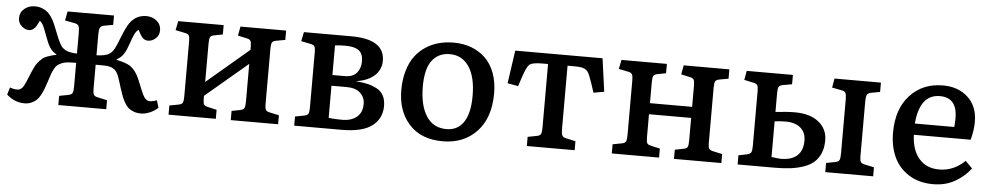

<svg xmlns="http://www.w3.org/2000/svg" viewBox="-35 -774 5355 1039"><g transform="rotate(5 2642.5 -254.5)"><path d="M109.9 6.8Q56.6 6.8 13.2 -32.2L24.9 -71.8Q45.9 -64 64 -64Q69.3 -64 73.7 -64.9Q78.1 -65.9 82.3 -68.8Q86.4 -71.8 89.6 -74.5Q92.8 -77.1 96.7 -83.3Q100.6 -89.4 103 -94Q105.5 -98.6 109.6 -108.2Q113.8 -117.7 116.5 -124.3Q119.1 -130.9 124.5 -144Q129.9 -157.2 133.8 -166Q142.6 -186.5 150.9 -201.7Q159.2 -216.8 169.9 -227.5Q180.7 -238.3 188.2 -244.4Q195.8 -250.5 210.4 -255.9Q225.1 -261.2 232.9 -263.4Q240.7 -265.6 259.8 -270V-272Q236.3 -285.2 223.1 -305.7Q210 -326.2 196.8 -363.8Q181.6 -405.3 174.6 -419.9Q167.5 -434.6 154.8 -445.8Q145 -425.3 139.2 -415.5Q133.3 -405.8 123 -397.9Q112.8 -390.1 100.1 -390.1Q79.1 -390.1 60.1 -407Q41 -423.8 41 -450.2Q41 -481.9 64.7 -501.5Q88.4 -521 121.1 -521Q143.6 -521 161.9 -513.7Q180.2 -506.3 191.9 -495.8Q203.6 -485.4 214.1 -468.8Q224.6 -452.1 230.2 -439.2Q235.8 -426.3 243.2 -407.7Q245.1 -402.3 246.1 -399.9Q266.6 -347.2 278.1 -327.4Q289.6 -307.6 309.1 -297.9Q328.6 -287.6 370.1 -286.1V-399.9Q370.1 -426.3 365 -436.3Q359.9 -446.3 341.8 -449.2L290 -459L299.8 -508.8H551.8V-458L502.9 -449.2Q485.8 -445.8 481 -435.3Q476.1 -424.8 476.1 -400.9V-286.1Q524.9 -288.1 543 -299.8Q546.9 -302.2 550.5 -305.2Q554.2 -308.1 556.9 -310.5Q559.6 -313 562.5 -317.1Q565.4 -321.3 567.4 -324Q569.3 -326.7 572.3 -332.5Q575.2 -338.4 576.9 -341.8Q578.6 -345.2 582.3 -353.5Q585.9 -361.8 587.6 -366.5Q589.4 -371.1 594 -382.3Q598.6 -393.6 601.1 -399.9Q622.6 -453.1 637.2 -473.6Q670.9 -521 727.1 -521Q759.8 -521 783.4 -501.5Q807.1 -481.9 807.1 -450.2Q807.1 -423.3 788.1 -406.2Q769 -389.2 747.1 -389.2Q729 -389.2 717.3 -401.4Q705.6 -413.6 690.9 -443.8Q677.7 -433.1 670.2 -417.7Q662.6 -402.3 648.9 -362.8Q642.1 -343.3 637.9 -333.5Q633.8 -323.7 626.5 -311.3Q619.1 -298.8 609.9 -290.3Q600.6 -281.7 586.9 -273.9V-271Q589.4 -270.5 593.8 -269.5Q640.1 -258.8 659.2 -246.6Q693.8 -224.6 716.8 -167Q720.2 -158.2 725.6 -145Q731 -131.8 733.6 -125.2Q736.3 -118.7 740.5 -108.9Q744.6 -99.1 747.1 -94.7Q749.5 -90.3 753.4 -84Q757.3 -77.6 760.5 -75Q763.7 -72.3 767.8 -69.1Q772 -65.9 776.4 -64.9Q780.8 -64 786.1 -64Q802.2 -64 823.2 -71.8L835 -32.2Q814.9 -13.7 789.8 -3.4Q764.6 6.8 743.2 6.8Q720.7 6.8 703.1 0Q685.5 -6.8 674.3 -16.4Q663.1 -25.9 652.8 -44.2Q642.6 -62.5 637 -77.4Q631.3 -92.3 623 -118.2Q620.6 -126 615.5 -142.1Q610.4 -158.2 608.6 -163.6Q606.9 -168.9 602.8 -180.7Q598.6 -192.4 596.2 -196.3Q593.8 -200.2 588.9 -207.8Q584 -215.3 579.6 -218Q575.2 -220.7 568.6 -224.9Q562 -229 554.4 -230.7Q546.9 -232.4 537.1 -233.9Q528.3 -234.9 476.1 -234.9V-103Q476.1 -81.1 481 -72.3Q485.8 -63.5 502 -60.1L554.2 -48.8V0H293.9V-49.8L342.8 -59.1Q360.8 -62.5 365.5 -72.5Q370.1 -82.5 370.1 -106.9V-235.8Q339.4 -235.8 319.8 -233.9Q302.2 -231.4 289.1 -225.3Q275.9 -219.2 267.8 -212.4Q259.8 -205.6 252.2 -190.9Q244.6 -176.3 240.5 -165Q236.3 -153.8 229 -130.4Q226.6 -122.1 225.1 -118.2Q216.8 -93.3 211.4 -79.1Q206.1 -64.9 195.8 -46.1Q185.5 -27.3 174.8 -17.6Q164.1 -7.8 147.5 -0.5Q130.9 6.8 109.9 6.8Z M892.6 0V-49.8L941.9 -59.1Q960 -62.5 964.4 -72.5Q968.8 -82.5 968.8 -106.9V-408.2Q968.8 -428.7 963.9 -437Q959 -445.3 942.9 -448.2L890.6 -459L900.9 -508.8H1147.5V-458L1101.6 -449.2Q1083.5 -445.8 1079.1 -436Q1074.7 -426.3 1074.7 -401.9V-193.8L1303.7 -388.2V-408.2Q1303.7 -428.7 1298.8 -437Q1293.9 -445.3 1278.8 -448.2L1229.5 -459L1238.8 -508.8H1486.8V-458L1437.5 -449.2Q1419.4 -445.8 1415 -436Q1410.6 -426.3 1410.6 -401.9V-101.1Q1410.6 -80.1 1415.5 -71.8Q1420.4 -63.5 1435.5 -60.1L1487.8 -48.8V0H1230.5V-49.8L1276.9 -59.1Q1294.9 -63 1299.3 -72.8Q1303.7 -82.5 1303.7 -106.9V-312L1074.7 -118.2V-101.1Q1074.7 -80.1 1079.6 -71.8Q1084.5 -63.5 1100.6 -60.1L1149.4 -48.8V0Z M1575.2 0V-49.8L1624.5 -59.1Q1642.6 -62.5 1647 -72.5Q1651.4 -82.5 1651.4 -106.9V-408.2Q1651.4 -428.7 1646.5 -437Q1641.6 -445.3 1625.5 -448.2L1573.2 -459L1583.5 -508.8H1840.3Q2022.5 -508.8 2022.5 -391.1Q2022.5 -344.2 1987.8 -311.5Q1953.1 -278.8 1887.2 -269L1892.1 -268.1Q1926.8 -265.1 1951.7 -259.3Q1976.6 -253.4 2000.7 -241Q2024.9 -228.5 2037.6 -205.1Q2050.3 -181.6 2050.3 -147.9Q2050.3 -80.6 1998.3 -40.3Q1946.3 0 1832 0ZM1757.3 -291H1824.2Q1868.2 -291 1889.2 -315.7Q1910.2 -340.3 1910.2 -378.9Q1910.2 -419.9 1886.7 -437.5Q1863.3 -455.1 1814.5 -455.1Q1781.2 -455.1 1757.3 -452.1ZM1832 -54.2Q1879.9 -54.2 1909.7 -78.4Q1939.5 -102.5 1939.5 -149.9Q1939.5 -185.1 1914.3 -209Q1889.2 -232.9 1839.4 -232.9H1757.3V-58.1Q1789.1 -54.2 1832 -54.2Z M2382.8 14.2Q2264.6 14.2 2200.2 -57.1Q2135.7 -128.4 2135.7 -242.2Q2135.7 -300.8 2149.9 -348.4Q2164.1 -396 2188.2 -428Q2212.4 -460 2245.8 -481.7Q2279.3 -503.4 2316.9 -513.2Q2354.5 -522.9 2397 -522.9Q2448.7 -522.9 2492.2 -506.6Q2535.6 -490.2 2568.4 -459Q2601.1 -427.7 2619.4 -378.9Q2637.7 -330.1 2637.7 -268.1Q2637.7 -134.8 2567.1 -60.3Q2496.6 14.2 2382.8 14.2ZM2397 -53.2Q2458 -53.2 2490.5 -101.8Q2522.9 -150.4 2522.9 -244.1Q2522.9 -347.7 2485.1 -403.3Q2447.3 -459 2380.9 -459Q2319.3 -459 2284.7 -413.6Q2250 -368.2 2250 -272.9Q2250 -169.4 2287.8 -111.3Q2325.7 -53.2 2397 -53.2Z M2838.9 0V-49.8L2887.7 -59.1Q2905.8 -62.5 2910.2 -72.5Q2914.6 -82.5 2914.6 -106.9V-452.1H2884.8Q2829.6 -452.1 2814.5 -439.5Q2799.3 -426.8 2781.7 -373.5Q2779.8 -368.2 2778.8 -365.2L2763.7 -318.8L2705.6 -329.1L2731.4 -508.8H3205.6L3230.5 -329.1L3172.9 -318.8L3156.7 -368.2Q3140.1 -417.5 3131.3 -429.2Q3118.7 -447.3 3088.9 -450.7Q3075.2 -452.1 3051.8 -452.1H3020.5V-103Q3020.5 -81.5 3025.9 -72.5Q3031.2 -63.5 3046.9 -60.1L3098.6 -48.8V0Z M3300.3 0V-49.8L3349.6 -59.1Q3367.7 -62.5 3372.1 -72.5Q3376.5 -82.5 3376.5 -106.9V-404.8Q3376.5 -427.2 3371.6 -436.3Q3366.7 -445.3 3350.6 -448.2L3298.3 -459L3308.6 -508.8H3555.2V-458L3509.3 -449.2Q3491.2 -445.8 3486.8 -436Q3482.4 -426.3 3482.4 -401.9V-289.1H3711.4V-404.8Q3711.4 -427.7 3706.5 -436.5Q3701.7 -445.3 3686.5 -448.2L3637.2 -459L3646.5 -508.8H3894.5V-458L3845.2 -449.2Q3827.1 -445.8 3822.8 -436Q3818.4 -426.3 3818.4 -401.9V-102.1Q3818.4 -80.6 3823.2 -72Q3828.1 -63.5 3843.3 -60.1L3895.5 -48.8V0H3638.2V-49.8L3684.6 -59.1Q3702.6 -62 3707 -71.8Q3711.4 -81.5 3711.4 -106V-229H3482.4V-102.1Q3482.4 -79.6 3487.3 -71.3Q3492.2 -63 3508.3 -60.1L3557.1 -48.8V0Z M3983.9 0V-49.8L4029.8 -59.1Q4047.9 -63 4052.5 -73Q4057.1 -83 4057.1 -106.9V-405.8Q4057.1 -427.2 4052 -436.3Q4046.9 -445.3 4030.8 -448.2L3980 -459L3988.8 -508.8H4239.7V-458L4189.9 -449.2Q4171.9 -445.8 4167.5 -436Q4163.1 -426.3 4163.1 -401.9V-300.8Q4224.6 -308.1 4268.1 -308.1Q4350.6 -308.1 4397.7 -270.5Q4444.8 -232.9 4444.8 -170.9Q4444.8 -131.3 4432.4 -101.6Q4419.9 -71.8 4398.2 -52.5Q4376.5 -33.2 4343.3 -21.5Q4310.1 -9.8 4272.5 -4.9Q4234.9 0 4187 0ZM4460 0V-49.8L4508.8 -59.1Q4526.9 -62.5 4531.5 -72.5Q4536.1 -82.5 4536.1 -106.9V-401.9Q4536.1 -427.2 4531 -436.8Q4525.9 -446.3 4507.8 -449.2L4457 -459L4465.8 -508.8H4717.8V-458L4668.9 -449.2Q4652.3 -445.8 4647.2 -435.1Q4642.1 -424.3 4642.1 -400.9V-102.1Q4642.1 -80.6 4647 -72Q4651.9 -63.5 4668 -60.1L4720.2 -48.8V0ZM4213.9 -50.8Q4272 -50.8 4302.5 -78.4Q4333 -106 4333 -159.2Q4333 -204.1 4304 -229Q4274.9 -253.9 4224.1 -253.9Q4193.8 -253.9 4163.1 -250V-56.2Q4201.7 -50.8 4213.9 -50.8Z M5046.9 14.2Q4968.8 14.2 4913.6 -21.2Q4858.4 -56.6 4832.5 -114.3Q4806.6 -171.9 4806.6 -245.1Q4806.6 -373.5 4875.2 -448.2Q4943.8 -522.9 5054.7 -522.9Q5137.7 -522.9 5190.2 -474.1Q5242.7 -425.3 5242.7 -341.8Q5242.7 -294.9 5228.5 -243.2H4919.9Q4922.9 -161.1 4962.6 -114.5Q5002.4 -67.9 5072.8 -67.9Q5150.9 -67.9 5211.9 -127L5249.5 -88.9Q5216.8 -44.9 5165 -15.4Q5113.3 14.2 5046.9 14.2ZM4919.9 -304.2H5133.8Q5136.7 -324.2 5136.7 -352.1Q5136.7 -463.9 5042.5 -463.9Q4933.6 -463.9 4919.9 -304.2Z"/></g></svg>

Font: Literata Book Medium
Style: Regular
Weight: 500
Designer: Latin by Veronika Burian and Jose Scaglione. Greek by Irene Vlachou. Cyrillic by Vera Evstafieva
Foundry: TypeTogether
Version: Version 2.003;PS 002.003;hotconv 1.0.88;makeotf.lib2.5.64775